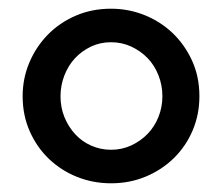

<svg xmlns="http://www.w3.org/2000/svg" viewBox="-20 -727 514 441"><path d="M32 -506Q32 -547 47.5 -583.5Q63 -620 90 -647.5Q117 -675 154 -691Q191 -707 235 -707Q275 -707 311.5 -692.5Q348 -678 376 -651.5Q404 -625 421 -588Q438 -551 438 -506Q438 -464 422.5 -427.5Q407 -391 379.5 -364Q352 -337 315 -321.5Q278 -306 235 -306Q194 -306 157.5 -320.5Q121 -335 93 -361.5Q65 -388 48.5 -425Q32 -462 32 -506ZM353 -506Q353 -531 344 -554Q335 -577 319 -593.5Q303 -610 281.5 -620Q260 -630 235 -630Q210 -630 189 -620Q168 -610 152.5 -593.5Q137 -577 128 -554Q119 -531 119 -506Q119 -480 128 -458Q137 -436 152.5 -419Q168 -402 189.5 -392.5Q211 -383 235 -383Q260 -383 281.5 -393Q303 -403 319 -419.5Q335 -436 344 -458.5Q353 -481 353 -506Z"/></svg>

Font: Rosa Sans Medium
Style: Regular
Weight: 500
Designer: Pentagram / MCKL
Foundry: Pentagram / MCKL
Version: Version 1.005;September 16, 2019;FontCreator 11.5.0.2425 64-